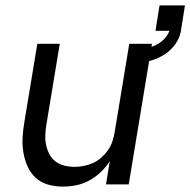

<svg xmlns="http://www.w3.org/2000/svg" viewBox="-20 -682 704 710"><path d="M212 8Q184 8 157.5 0.5Q131 -7 112 -24.5Q93 -42 82 -66.5Q71 -91 66.5 -118Q62 -145 63.5 -173Q65 -201 70 -230L118 -520H201L151 -218Q148 -199 147.5 -180Q147 -161 151 -143.5Q155 -126 163.5 -110.5Q172 -95 186 -84.5Q200 -74 218.5 -69.5Q237 -65 256 -65Q273 -65 290.5 -68.5Q308 -72 324.5 -79.5Q341 -87 355 -99.5Q369 -112 379.5 -127Q390 -142 395.5 -159Q401 -176 404 -193L458 -520H542L456 0H372L386 -86Q372 -64 352.5 -45.5Q333 -27 310 -14.5Q287 -2 262 3Q237 8 212 8ZM488 -447 480 -496Q497 -498 514.5 -501.5Q532 -505 549 -512Q566 -519 580.5 -531.5Q595 -544 603 -560Q604 -562 604.5 -563.5Q605 -565 606 -567V-568H555L570 -662H664L649 -568Q645 -542 628.5 -519Q612 -496 589 -481Q566 -466 540 -458.5Q514 -451 488 -447Z"/></svg>

Font: Iosevka SS04 Extended
Style: Italic
Weight: 400
Width: 7
Italic angle: -9°
Monospace: yes
Designer: Belleve Invis
Foundry: Belleve Invis
Version: Version 19.0.0; ttfautohint (v1.8.4)